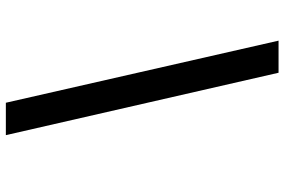

<svg xmlns="http://www.w3.org/2000/svg" viewBox="-174 -566 949 640"><g transform="rotate(-90 300.0 -245.5)"><path d="M378 209 170 -700H278L485 209Z"/></g></svg>

Font: Red Hat Mono Medium
Style: Italic
Weight: 500
Italic angle: -12°
Monospace: yes
Designer: Pentagram, MCKL
Foundry: Pentagram, MCKL
Version: Version 1.023; ttfautohint (v1.8.3)